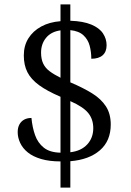

<svg xmlns="http://www.w3.org/2000/svg" viewBox="-20 -780 599 879"><path d="M257 -41Q206 -41 168.5 -52Q131 -63 107.5 -82Q84 -101 72.5 -125.5Q61 -150 61 -175Q61 -196 69 -210.5Q77 -225 91 -232.5Q105 -240 124 -240Q128 -197 140.5 -161.5Q153 -126 180.5 -104Q208 -82 257 -81V-337Q196 -363 159 -390Q122 -417 105.5 -449.5Q89 -482 89 -526Q89 -571 110 -604.5Q131 -638 168.5 -658.5Q206 -679 257 -683V-760H302V-685Q361 -683 398 -667.5Q435 -652 451.5 -627Q468 -602 468 -573Q468 -543 450 -527Q432 -511 398 -511Q398 -542 390.5 -570.5Q383 -599 362 -618.5Q341 -638 302 -642V-403Q361 -378 402 -352.5Q443 -327 465 -293Q487 -259 487 -210Q487 -135 437.5 -92Q388 -49 302 -42V79H257ZM302 -83Q352 -89 379.5 -119Q407 -149 407 -193Q407 -234 384 -262.5Q361 -291 302 -317ZM257 -641Q214 -635 191 -607Q168 -579 168 -539Q168 -510 177.5 -489.5Q187 -469 207 -454Q227 -439 257 -424Z"/></svg>

Font: Noto Serif Hentaigana EL
Style: Regular
Weight: 400
Designer: Kazuhiro Yamada
Foundry: nipponia
Version: Version 1.000